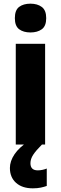

<svg xmlns="http://www.w3.org/2000/svg" viewBox="-20 -788 332 1047"><path d="M146 -768Q184 -768 208 -750Q232 -732 232 -689Q232 -646 208 -628.5Q184 -611 146 -611Q108 -611 84.5 -628.5Q61 -646 61 -689Q61 -733 84.5 -750.5Q108 -768 146 -768ZM226 -549V0H66V-549ZM146 102Q146 141 186 141Q199 141 212.5 138Q226 135 235 131V226Q221 231 202.5 235Q184 239 159 239Q101 239 67.5 209Q34 179 34 128Q34 91 59 53.5Q84 16 137 -19L209 0Q176 33 161 56Q146 79 146 102Z"/></svg>

Font: Noto Sans Devanagari UI SemiCondensed ExtraBold
Style: Regular
Weight: 800
Width: 4
Designer: Jelle Bosma - Monotype Design Team
Foundry: Monotype Imaging Inc.
Version: Version 2.004; ttfautohint (v1.8.4.7-5d5b)